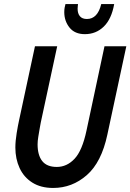

<svg xmlns="http://www.w3.org/2000/svg" viewBox="-20 -919 645 950"><path d="M56 -189Q56 -221 62.5 -260.5Q69 -300 74 -322L153 -690H263L182 -314Q180 -304 176.5 -284Q173 -264 169.5 -242.5Q166 -221 166 -205Q166 -151 189 -122Q212 -93 261 -93Q311 -93 349 -133.5Q387 -174 408 -273L497 -690H605L511 -252Q482 -116 409.5 -52.5Q337 11 243 11Q182 11 140 -15.5Q98 -42 77 -87.5Q56 -133 56 -189ZM298 -859Q298 -872 300 -882Q302 -892 304 -899H366Q366 -895 365 -890Q364 -885 364 -876Q364 -852 375.5 -838.5Q387 -825 410 -825Q463 -825 481 -899H545Q532 -825 493.5 -787.5Q455 -750 400 -750Q350 -750 324 -782.5Q298 -815 298 -859Z"/></svg>

Font: Radio Canada Condensed Medium
Style: Italic
Weight: 500
Width: 3
Italic angle: -12°
Designer: Charles Daoud, Etienne Aubert Bonn, Alexandre Saumier Demers, Jacques Le Bailly
Foundry: Radio-Canada
Version: Version 2.104; ttfautohint (v1.8.4.7-5d5b);gftools[0.9.28.de